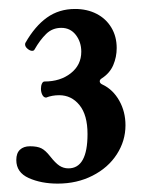

<svg xmlns="http://www.w3.org/2000/svg" viewBox="-20 -664 328 437"><path d="M17.1 -299.8Q17.1 -315.4 25.4 -323.2Q33.7 -331.1 48.3 -331.1Q64.9 -331.1 74.2 -326.4Q83.5 -321.8 94.2 -308.1Q106 -293 115.2 -286.9Q124.5 -280.8 135.7 -280.8Q179.2 -280.8 179.2 -358.9Q179.2 -402.3 160.9 -424.8Q142.6 -447.3 114.7 -447.3Q98.6 -447.3 85 -441.9Q79.6 -441.9 76.4 -448Q73.2 -454.1 73.2 -461.9Q73.2 -468.8 75.4 -473.6Q77.6 -478.5 81.5 -478.5Q117.2 -478.5 141.1 -497.3Q165 -516.1 165 -546.4Q165 -568.4 152.6 -584.5Q140.1 -600.6 119.6 -600.6Q99.1 -600.6 85 -586.7Q70.8 -572.8 58.6 -551.3Q57.1 -548.3 53.2 -548.3Q48.3 -548.3 42.7 -553Q37.1 -557.6 37.1 -563Q37.1 -565.4 38.1 -566.9Q59.6 -604.5 86.9 -624Q114.3 -643.6 150.9 -643.6Q178.2 -643.6 199.7 -632.6Q221.2 -621.6 233.4 -601.3Q245.6 -581.1 245.6 -554.7Q245.6 -534.2 237.8 -515.9Q230 -497.6 211.9 -485.8Q207 -482.9 207 -479Q207 -474.1 213.9 -471.2Q237.3 -460 251.5 -434.8Q265.6 -409.7 265.6 -378.9Q265.6 -343.3 245.8 -312.7Q226.1 -282.2 190.7 -264.2Q155.3 -246.1 111.3 -246.1Q73.7 -246.1 45.4 -258.8Q17.1 -271.5 17.1 -299.8Z"/></svg>

Font: JuniusX
Style: Bold
Weight: 700
Designer: Peter S. Baker
Foundry: Briery Creek Software
Version: Version 1.004